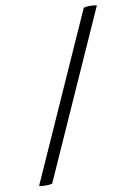

<svg xmlns="http://www.w3.org/2000/svg" viewBox="-97 -863 696 1012"><g transform="rotate(-10 251.0 -357.0)"><path d="M494 -799 99 85Q87 89 65 89Q40 89 29 85L424 -799Q440 -803 459 -803Q478 -803 494 -799Z"/></g></svg>

Font: Adamina
Style: Regular
Weight: 400
Designer: Cyreal (www.cyreal.org)
Foundry: Alexei Vanyashin
Version: Version 1.013